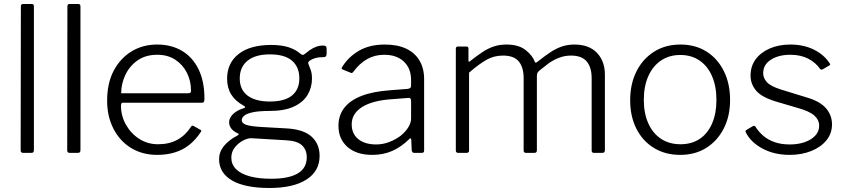

<svg xmlns="http://www.w3.org/2000/svg" viewBox="-20 -762 4216 957"><path d="M149 -15Q149 -6 146 -3Q143 0 134 0H96Q83 0 83 -12L84 -730Q84 -742 94 -742H139Q149 -742 149 -730Z M381 -15Q381 -6 378 -3Q375 0 366 0H328Q315 0 315 -12L316 -730Q316 -742 326 -742H371Q381 -742 381 -730Z M583 -235Q583 -184 608 -140Q633 -96 674.5 -69.5Q716 -43 768 -43Q823 -43 863.5 -65Q904 -87 932 -130Q935 -135 938 -135.5Q941 -136 945 -134L979 -115Q987 -111 980 -103Q955 -65 923.5 -40Q892 -15 852 -2.5Q812 10 764 10Q690 10 634 -24Q578 -58 546 -119.5Q514 -181 514 -260Q514 -348 547 -410Q580 -472 636 -506Q692 -540 763 -540Q835 -540 888 -508Q941 -476 970 -416Q999 -356 999 -271Q999 -264 997.5 -257Q996 -250 985 -250H590Q587 -250 585 -245.5Q583 -241 583 -235ZM915 -297Q926 -297 929 -300Q932 -303 932 -311Q932 -359 911.5 -399.5Q891 -440 853.5 -464.5Q816 -489 764 -489Q705 -489 665 -460.5Q625 -432 604.5 -388Q584 -344 584 -297Z M1589 -535Q1600 -535 1604 -531.5Q1608 -528 1608 -520V-495Q1608 -486 1604.5 -481.5Q1601 -477 1590 -477Q1572 -477 1560 -474.5Q1548 -472 1537 -467Q1512 -456 1517 -444Q1521 -432 1528 -415Q1535 -398 1535 -370Q1535 -326 1513 -289Q1491 -252 1444 -230.5Q1397 -209 1324 -209Q1271 -209 1240.5 -202.5Q1210 -196 1197.5 -185.5Q1185 -175 1185 -164Q1185 -147 1208 -139.5Q1231 -132 1284 -129L1409 -122Q1494 -117 1533.5 -80.5Q1573 -44 1573 15Q1573 91 1507.5 133Q1442 175 1323 175Q1201 175 1136.5 137.5Q1072 100 1072 31Q1072 -4 1095.5 -33.5Q1119 -63 1164 -87Q1176 -92 1164 -98Q1144 -107 1133 -121Q1122 -135 1122 -153Q1122 -166 1130 -179Q1138 -192 1154 -203.5Q1170 -215 1196 -223Q1202 -225 1201.5 -228.5Q1201 -232 1195 -235Q1153 -258 1132.5 -291Q1112 -324 1112 -370Q1112 -448 1169.5 -493Q1227 -538 1332 -538Q1383 -538 1418.5 -526.5Q1454 -515 1479 -493Q1484 -489 1489 -488.5Q1494 -488 1499 -493Q1510 -502 1524 -512Q1538 -522 1555 -528.5Q1572 -535 1589 -535ZM1325 -256Q1399 -256 1435.5 -286Q1472 -316 1472 -371Q1472 -428 1435.5 -459.5Q1399 -491 1325 -491Q1253 -491 1214 -459.5Q1175 -428 1175 -371Q1175 -315 1214 -285.5Q1253 -256 1325 -256ZM1233 -73Q1216 -74 1192.5 -62Q1169 -50 1151 -28Q1133 -6 1133 24Q1133 57 1156 80.5Q1179 104 1223.5 116.5Q1268 129 1332 129Q1419 129 1464 102.5Q1509 76 1509 22Q1509 -15 1485.5 -37.5Q1462 -60 1404 -63Z M2018 -67Q1979 -29 1934.5 -9.5Q1890 10 1835 10Q1757 10 1712 -29.5Q1667 -69 1667 -135Q1667 -187 1696 -224.5Q1725 -262 1782 -284Q1839 -306 1923 -312L2012 -319Q2020 -320 2024.5 -323.5Q2029 -327 2029 -334V-363Q2029 -421 1993 -455Q1957 -489 1895 -489Q1848 -489 1810 -467.5Q1772 -446 1741 -404Q1738 -400 1735.5 -398.5Q1733 -397 1729 -399L1687 -416Q1684 -418 1683 -420.5Q1682 -423 1686 -429Q1717 -479 1770 -509.5Q1823 -540 1898 -540Q1961 -540 2004.5 -519.5Q2048 -499 2071 -460Q2094 -421 2094 -368V-13Q2094 -5 2091 -2.5Q2088 0 2081 0H2044Q2039 0 2036 -3.5Q2033 -7 2032 -13L2030 -65Q2028 -79 2018 -67ZM2029 -259Q2029 -276 2015 -274L1940 -268Q1888 -265 1849.5 -255Q1811 -245 1785.5 -229Q1760 -213 1746.5 -191.5Q1733 -170 1733 -142Q1733 -95 1766 -68.5Q1799 -42 1855 -42Q1889 -42 1921 -54.5Q1953 -67 1978 -86Q2003 -107 2016 -129Q2029 -151 2029 -171V-259Z M2264 0Q2252 0 2252 -12V-519Q2252 -530 2262 -530H2305Q2315 -530 2315 -520V-461Q2315 -456 2317 -454.5Q2319 -453 2324 -458Q2357 -484 2385 -502.5Q2413 -521 2441.5 -530.5Q2470 -540 2504 -540Q2565 -540 2600 -512.5Q2635 -485 2646 -453Q2648 -449 2652 -450Q2656 -451 2660 -455Q2694 -482 2722.5 -501Q2751 -520 2780 -530Q2809 -540 2843 -540Q2916 -540 2955.5 -498.5Q2995 -457 2995 -390V-13Q2995 0 2982 0H2940Q2935 0 2932 -3Q2929 -6 2929 -12V-373Q2929 -426 2904.5 -455.5Q2880 -485 2826 -485Q2794 -485 2765 -473.5Q2736 -462 2713 -445Q2690 -428 2672 -413Q2663 -406 2659.5 -400Q2656 -394 2656 -383V-13Q2656 0 2644 0H2602Q2596 0 2593 -3Q2590 -6 2590 -12V-373Q2590 -426 2566 -455.5Q2542 -485 2487 -485Q2442 -485 2405 -464Q2368 -443 2318 -400V-12Q2318 0 2305 0H2264Z M3370 10Q3296 10 3239.5 -24.5Q3183 -59 3152 -120.5Q3121 -182 3121 -262Q3121 -344 3152.5 -406.5Q3184 -469 3240.5 -504.5Q3297 -540 3371 -540Q3446 -540 3501.5 -505Q3557 -470 3588 -407.5Q3619 -345 3619 -264Q3619 -183 3587.5 -121.5Q3556 -60 3500.5 -25Q3445 10 3370 10ZM3372 -43Q3428 -43 3468 -70Q3508 -97 3529.5 -147Q3551 -197 3551 -264Q3551 -332 3529 -382.5Q3507 -433 3466.5 -460.5Q3426 -488 3371 -488Q3316 -488 3275 -460.5Q3234 -433 3211.5 -382.5Q3189 -332 3189 -264Q3189 -197 3211.5 -147Q3234 -97 3275 -70Q3316 -43 3372 -43Z M4068 -418Q4046 -450 4008.5 -469.5Q3971 -489 3919 -489Q3861 -489 3822.5 -464.5Q3784 -440 3784 -397Q3784 -374 3801.5 -353.5Q3819 -333 3872 -316L4002 -276Q4067 -257 4097 -222.5Q4127 -188 4127 -142Q4127 -97 4099.5 -63Q4072 -29 4024 -9.5Q3976 10 3916 10Q3840 10 3781.5 -21Q3723 -52 3698 -101Q3696 -105 3696 -108Q3696 -111 3700 -114L3732 -133Q3736 -135 3739.5 -134.5Q3743 -134 3745 -131Q3762 -104 3786 -84Q3810 -64 3842.5 -53Q3875 -42 3917 -42Q3958 -42 3991 -53.5Q4024 -65 4043.5 -86Q4063 -107 4063 -135Q4063 -165 4038.5 -186.5Q4014 -208 3956 -224L3854 -254Q3778 -276 3749.5 -309.5Q3721 -343 3721 -385Q3721 -432 3746.5 -466.5Q3772 -501 3817 -520.5Q3862 -540 3920 -540Q3985 -540 4036 -515Q4087 -490 4115 -447Q4118 -444 4118 -441Q4118 -438 4114 -436L4080 -416Q4077 -415 4074 -415Q4071 -415 4068 -418Z"/></svg>

Font: Libre Franklin Thin Light
Style: Regular
Weight: 300
Version: Version 3.000